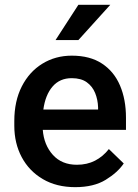

<svg xmlns="http://www.w3.org/2000/svg" viewBox="-20 -770 576 800"><path d="M293.5 9.8Q215.3 9.8 158.2 -23.9Q101.1 -57.6 70.3 -115.5Q39.6 -173.3 39.6 -246.1V-265.6Q39.6 -348.6 70.8 -409.9Q102.1 -471.2 156.5 -504.6Q210.9 -538.1 279.3 -538.1Q355 -538.1 405 -505.1Q455.1 -472.2 480 -413.8Q504.9 -355.5 504.9 -279.3V-229H158.2Q163.1 -166 200.2 -124.8Q237.3 -83.5 300.3 -83.5Q342.8 -83.5 376 -100.6Q409.2 -117.7 433.6 -148.9L495.6 -88.9Q470.2 -51.3 420.4 -20.8Q370.6 9.8 293.5 9.8ZM278.8 -444.3Q229 -444.3 199 -409.4Q168.9 -374.5 160.6 -313.5H388.7V-322.8Q387.7 -354.5 376.5 -382.3Q365.2 -410.2 341.6 -427.2Q317.9 -444.3 278.8 -444.3ZM211.4 -603 306.6 -750H439.5L306.6 -603Z"/></svg>

Font: Vazirmatn RD UI FD Medium
Style: Regular
Weight: 500
Designer: Saber Rastikerdar
Foundry: Saber Rastikerdar
Version: Version 33.003